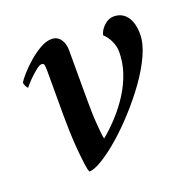

<svg xmlns="http://www.w3.org/2000/svg" viewBox="-89 -532 627 627"><g transform="rotate(-20 224.5 -218.5)"><path d="M202 -79Q230 -102 255.5 -130Q281 -158 301 -189.5Q321 -221 333 -256Q345 -291 345 -329Q345 -346 337 -364.5Q329 -383 314 -397Q318 -414 333.5 -428.5Q349 -443 367 -443Q396 -443 412.5 -421Q429 -399 429 -359Q429 -327 411 -287.5Q393 -248 364 -207.5Q335 -167 300 -128.5Q265 -90 230.5 -60Q196 -30 166.5 -12Q137 6 120 6Q116 -2 113 -25.5Q110 -49 107.5 -78.5Q105 -108 104 -138.5Q103 -169 103 -190V-353Q103 -360 102 -368.5Q101 -377 93 -377Q86 -377 75 -368.5Q64 -360 53.5 -350Q43 -340 35 -331Q27 -322 26 -320Q23 -320 19 -328Q15 -336 15 -341Q20 -350 35 -367Q50 -384 69.5 -401Q89 -418 110.5 -430.5Q132 -443 151 -443Q171 -443 182 -427.5Q193 -412 193 -389V-224Q193 -200 193.5 -177.5Q194 -155 195.5 -135.5Q197 -116 198.5 -101Q200 -86 202 -79Z"/></g></svg>

Font: Vermiglione Medium
Style: Italic
Weight: 500
Italic angle: -11°
Version: Version 1.000